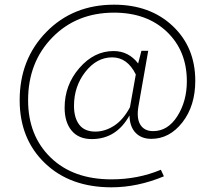

<svg xmlns="http://www.w3.org/2000/svg" viewBox="-20 -623 918 820"><path d="M613 -406 572 -173Q562 -119 579 -91Q596 -63 634 -63Q697 -63 737.5 -127Q778 -191 778 -276Q778 -406 692.5 -487.5Q607 -569 467 -569Q307 -569 203.5 -463Q100 -357 100 -195Q100 -44 196 49.5Q292 143 456 143Q569 143 667 102L680 130Q567 177 456 177Q279 177 171.5 73.5Q64 -30 64 -195Q64 -370 178 -486.5Q292 -603 467 -603Q621 -603 717.5 -512Q814 -421 814 -278Q814 -171 759 -100.5Q704 -30 626 -30Q584 -30 559 -56Q534 -82 533 -130Q477 -29 372 -29Q316 -29 286 -65Q256 -101 256 -163Q256 -260 319 -332.5Q382 -405 465 -405Q529 -405 570 -352L584 -406ZM387 -61Q429 -61 468 -86.5Q507 -112 535 -165L537 -176L560 -305Q524 -378 459 -378Q393 -378 344.5 -316Q296 -254 296 -171Q296 -120 318.5 -90.5Q341 -61 387 -61Z"/></svg>

Font: EauTest Light
Style: Regular
Weight: 300
Designer: Christian Thalmann (Catharsis Fonts)
Version: Version 0.001;PS 000.001;hotconv 1.0.88;makeotf.lib2.5.64775